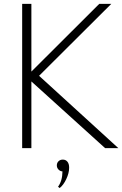

<svg xmlns="http://www.w3.org/2000/svg" viewBox="-20 -770 635 998"><path d="M143.1 0H95.2V-750H143.1V-397.9L496.1 -750H558.6L183.1 -376L595.2 0H526.4L143.1 -346.7ZM290 207.5 281.7 200.7Q304.2 169.9 304.7 121.1Q292.5 120.1 283.9 111.1Q275.4 102.1 275.4 89.8Q275.4 76.7 284.2 68.1Q293 59.6 306.6 59.6Q321.3 59.6 330.3 70.3Q339.4 81.1 339.4 101.6Q339.4 129.4 324.5 160.9Q309.6 192.4 290 207.5Z"/></svg>

Font: Spartan MB Light
Style: Regular
Weight: 300
Designer: Matt Bailey, Mirko Velimirovic
Foundry: Matt Bailey
Version: Version 1.005